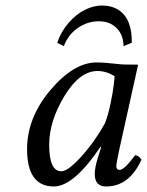

<svg xmlns="http://www.w3.org/2000/svg" viewBox="-20 -665 532 695"><path d="M410 -433Q418 -431 480 -431L411 -120Q401 -72 401 -64Q401 -50 413 -50Q430 -50 469 -103Q482 -103 492 -87Q448 10 364 10Q323 10 323 -35Q323 -57 333 -90L346 -132L344 -134Q247 10 175 10Q78 10 78 -125Q78 -239 162.5 -339Q247 -439 330 -439Q356 -439 410 -433ZM360 -219Q371 -247 380 -289.5Q389 -332 392 -360L395 -389Q365 -408 333 -408Q268 -408 213 -317Q158 -226 158 -141Q158 -45 202 -45Q226 -45 274.5 -98.5Q323 -152 360 -219ZM427 -498Q427 -538 402.5 -563Q378 -588 337.5 -588Q297 -588 262 -564Q227 -540 211 -498L187 -510Q201 -551 228.5 -582.5Q256 -614 287.5 -629.5Q319 -645 349 -645Q384 -645 409 -629Q434 -613 446 -582.5Q458 -552 457 -510Z"/></svg>

Font: Linux Libertine O
Style: Italic
Weight: 400
Italic angle: -12°
Designer: Philipp H. Poll
Foundry: Philipp H. Poll
Version: Version 5.1.6